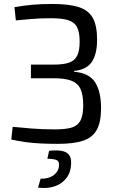

<svg xmlns="http://www.w3.org/2000/svg" viewBox="-20 -718 590 969"><path d="M243 -698Q327 -698 376.5 -682.5Q426 -667 448 -628Q470 -589 470 -518Q470 -444 443 -405Q416 -366 354 -360V-356Q431 -349 460.5 -302Q490 -255 490 -172Q490 -101 468 -62Q446 -23 398.5 -7.5Q351 8 273 8Q226 8 185 6Q144 4 107.5 -1Q71 -6 37 -14L44 -78Q83 -74 138.5 -69.5Q194 -65 259 -65Q312 -65 342.5 -74.5Q373 -84 386.5 -110.5Q400 -137 400 -187Q400 -240 386 -269.5Q372 -299 339.5 -311Q307 -323 252 -323H136V-392H252Q301 -392 329 -402Q357 -412 369.5 -437Q382 -462 382 -508Q382 -556 368.5 -581.5Q355 -607 323.5 -616.5Q292 -626 238 -626Q181 -626 136.5 -622Q92 -618 60 -615L53 -682Q99 -690 143 -694Q187 -698 243 -698ZM228 43Q267 39 291.5 43.5Q316 48 328 63Q340 78 339 108Q338 150 316 179.5Q294 209 257 222Q220 235 172 229L185 184Q226 185 251.5 165.5Q277 146 278 115Q279 97 267 90.5Q255 84 219 83Z"/></svg>

Font: Exo 2
Style: Regular
Weight: 400
Designer: Natanael Gama
Foundry: Natanael Gama
Version: Version 2.010